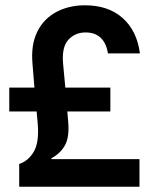

<svg xmlns="http://www.w3.org/2000/svg" viewBox="-20 -705 590 725"><path d="M52.5 0V-85.8Q87.5 -97.5 107.9 -132.9Q128.3 -168.3 122.5 -237.5L118.3 -284.2H15V-374.2H110L102.5 -466.7Q96.7 -536.7 120.8 -585.4Q145 -634.2 192.5 -659.6Q240 -685 300.8 -685Q389.2 -685 443.3 -636.7Q497.5 -588.3 508.3 -503.3H387.5Q381.7 -541.7 360.4 -562.1Q339.2 -582.5 303.3 -582.5Q263.3 -582.5 237.9 -554.6Q212.5 -526.7 218.3 -463.3L226.7 -374.2H396.7V-284.2H234.2L237.5 -245Q242.5 -186.7 225 -155.8Q207.5 -125 174.2 -107.5V-104.2H506.7V0Z"/></svg>

Font: Funnel Sans SemiBold
Style: Regular
Weight: 600
Designer: NORD ID, Kristian Moeller
Foundry: Dicotype
Version: Version 1.000